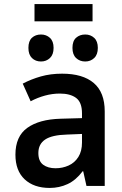

<svg xmlns="http://www.w3.org/2000/svg" viewBox="-20 -916 603 946"><path d="M225 10Q147 10 101.5 -32.5Q56 -75 56 -154Q56 -244 114.5 -286Q173 -328 278 -331L384 -334V-357Q384 -412 355 -433.5Q326 -455 275 -455Q238 -455 201.5 -445Q165 -435 131 -417L92 -504Q134 -526 181.5 -539.5Q229 -553 286 -553Q388 -553 442 -507Q496 -461 496 -367V0H406L390 -72H387Q354 -28 313 -9Q272 10 225 10ZM254 -87Q288 -87 318 -100.5Q348 -114 366 -142.5Q384 -171 384 -214V-256L310 -253Q236 -251 202.5 -228.5Q169 -206 169 -162Q169 -122 192.5 -104.5Q216 -87 254 -87ZM400 -613Q373 -613 355 -630Q337 -647 337 -680Q337 -714 355 -730Q373 -746 400 -746Q426 -746 444 -729.5Q462 -713 462 -680Q462 -647 444 -630Q426 -613 400 -613ZM182 -613Q155 -613 137.5 -630Q120 -647 120 -680Q120 -714 137.5 -730Q155 -746 182 -746Q208 -746 226 -729.5Q244 -713 244 -680Q244 -647 226 -630Q208 -613 182 -613ZM150 -811V-896H436V-811Z"/></svg>

Font: Noto Sans Mono SemiCondensed SemiBold
Style: Regular
Weight: 600
Width: 4
Designer: Monotype Design Team
Foundry: Monotype Imaging Inc.
Version: Version 2.014; ttfautohint (v1.8.4.7-5d5b)